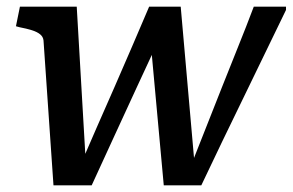

<svg xmlns="http://www.w3.org/2000/svg" viewBox="-20 -558 881 578"><path d="M256 0H141L111 -436Q110 -447 101 -454.5Q92 -462 76 -467Q60 -472 39 -476L28 -479L40 -538H211L240 -39L219 -54Q245 -115 271.5 -175Q298 -235 324.5 -295.5Q351 -356 377 -416.5Q403 -477 429 -538H524L568 -38L552 -52Q576 -113 600 -173.5Q624 -234 648 -295Q672 -356 696.5 -416.5Q721 -477 744 -538H841V-528Q809 -462 777 -396Q745 -330 713 -264Q681 -198 649 -132Q617 -66 586 0H473L434 -426L459 -440Q425 -367 391 -293.5Q357 -220 323.5 -147Q290 -74 256 0Z"/></svg>

Font: Roboto Serif 20pt Medium
Style: Italic
Weight: 500
Italic angle: -10°
Version: Version 1.008